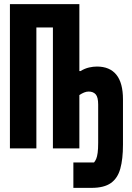

<svg xmlns="http://www.w3.org/2000/svg" viewBox="-20 -718 640 929"><path d="M335 68H435Q441 61 445.5 50.5Q450 40 452.5 21.5Q455 3 455 -27V-212Q455 -248 443 -261.5Q431 -275 409 -275Q398 -275 387 -270.5Q376 -266 364 -258V0H236V-585H156V0H28V-698H364V-374H369Q391 -387 411 -391.5Q431 -396 449 -396Q511 -396 543 -356.5Q575 -317 575 -237V-18Q575 52 562 98.5Q549 145 516 168Q483 191 423 191H335Z"/></svg>

Font: Lilex
Style: Regular
Weight: 400
Monospace: yes
Designer: Mike Abbink, Paul van der Laan, Pieter van Rosmalen, Mikhael Khrustik
Foundry: Mikhael Khrustik
Version: Version 2.510